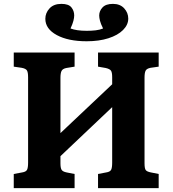

<svg xmlns="http://www.w3.org/2000/svg" viewBox="-20 -971 891 991"><path d="M51 0V-73L94 -81Q114 -84 119.5 -94.5Q125 -105 125 -132V-572Q125 -598 119 -607.5Q113 -617 92 -621L51 -627V-700H365V-627L322 -620Q303 -616 297.5 -604.5Q292 -593 292 -569V-284L559 -536V-573Q559 -597 553 -606Q547 -615 526 -620L486 -627V-700H799V-627L757 -621Q737 -617 731.5 -606Q726 -595 726 -570V-128Q726 -102 732 -93.5Q738 -85 759 -81L799 -73V0H486V-73L528 -81Q548 -84 553.5 -94.5Q559 -105 559 -132V-418L292 -165V-128Q292 -104 298 -94.5Q304 -85 324 -81L365 -73V0ZM427 -758Q332 -758 273 -790Q214 -822 214 -874Q214 -904 235.5 -927.5Q257 -951 297 -951Q334 -951 348.5 -933Q363 -915 363 -891Q363 -880 359 -864Q355 -848 344 -824Q375 -812 428 -812Q453 -812 474 -814.5Q495 -817 512 -824Q500 -848 496 -864Q492 -880 492 -891Q492 -914 509 -932.5Q526 -951 563 -951Q600 -951 621 -928Q642 -905 642 -875Q642 -843 615 -816Q588 -789 539.5 -773.5Q491 -758 427 -758Z"/></svg>

Font: Literata 12pt
Style: Bold
Weight: 700
Designer: Latin by Veronika Burian and Jose Scaglione. Greek by Irene Vlachou. Cyrillic by Vera Evstafieva.
Foundry: TypeTogether
Version: Version 3.002